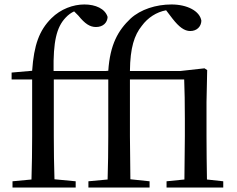

<svg xmlns="http://www.w3.org/2000/svg" viewBox="-20 -840 1060 860"><path d="M805 0H980V-28L907 -36C906 -92 905 -175 905 -230V-383L908 -526L896 -534L788 -522H562C563 -627 582 -683 615 -724C642 -761 681 -786 724 -794L753 -756C782 -719 806 -701 832 -701C862 -701 881 -721 882 -747C875 -791 818 -820 748 -820C679 -820 610 -798 565 -757C509 -704 473 -641 465 -523L453 -522H220C218 -653 233 -718 274 -761C286 -774 299 -783 312 -789L331 -770C361 -733 383 -719 410 -719C442 -719 461 -739 462 -764C451 -801 408 -820 358 -820C308 -820 252 -800 210 -758C156 -704 132 -639 124 -523L32 -515V-484H124V-230C124 -166 123 -101 121 -36L36 -28V0H319V-28L224 -37C222 -101 221 -166 221 -230V-484H465V-230C465 -166 464 -101 462 -36L376 -28V0H650V-28L564 -37L562 -230V-484H805C807 -431 808 -381 808 -308V-230L806 -36L726 -28V0Z"/></svg>

Font: Noto Serif CJK SC Medium
Style: Regular
Weight: 500
Designer: Ryoko NISHIZUKA 西塚涼子 (kana & ideographs); Frank Grießhammer (Latin, Greek & Cyrillic); Wenlong ZHANG 张文龙 (bopomofo); San
Foundry: Adobe
Version: Version 2.001;hotconv 1.1.0;makeotfexe 2.6.0